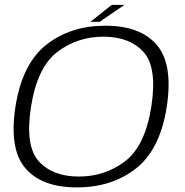

<svg xmlns="http://www.w3.org/2000/svg" viewBox="-20 -790 783 814"><path d="M306 4.5Q454.5 4.5 556.8 -76Q659 -156.5 687 -337.5Q714.5 -518 644.8 -599.5Q575 -681 427 -681Q278.5 -681 176.2 -600.2Q74 -519.5 45.5 -337.5Q18 -157.5 87.8 -76.5Q157.5 4.5 306 4.5ZM314 -41.5Q203.5 -41.5 144.5 -106.2Q85.5 -171 111.5 -337.5Q138 -505 223 -569.8Q308 -634.5 418.5 -634.5Q529 -634.5 588.2 -569.8Q647.5 -505 621.5 -337.5Q595 -170.5 509.8 -106Q424.5 -41.5 314 -41.5ZM363 -697.5H402.5L508 -769.5H454Z"/></svg>

Font: Anybody SemiExpanded Light
Style: Italic
Weight: 300
Width: 6
Italic angle: -10°
Version: Version 1.113;gftools[0.9.25]